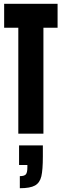

<svg xmlns="http://www.w3.org/2000/svg" viewBox="-20 -708 327 1017"><path d="M77 0V-561H2V-688H285V-561H210V0ZM125 179V166H81V62H207V121Q207 192 199 226Q191 260 165.5 274.5Q140 289 85 289V225Q109 225 117 215.5Q125 206 125 179Z"/></svg>

Font: Saira Ultra Condensed Black
Style: Regular
Weight: 900
Width: 1
Designer: Hector Gatti with collaboration of the Omnibus-Type team
Foundry: Omnibus-Type
Version: Version 1.001; ttfautohint (v1.8)